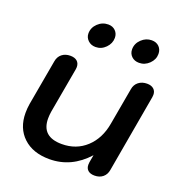

<svg xmlns="http://www.w3.org/2000/svg" viewBox="-129 -817 881 938"><g transform="rotate(20 311.0 -348.5)"><path d="M43 -163Q43 -188 47 -211L89 -447Q93 -472 110.5 -486Q128 -500 154 -500Q177 -500 189.5 -489Q202 -478 202 -458Q202 -451 201 -447L159 -211Q156 -192 156 -175Q156 -80 261 -80Q336 -80 387.5 -127.5Q439 -175 453 -256L487 -447Q491 -472 509 -486Q527 -500 553 -500Q575 -500 587.5 -489Q600 -478 600 -459Q600 -451 599 -447L528 -43Q524 -18 507 -4Q490 10 464 10Q442 10 430 -0.5Q418 -11 418 -30Q418 -38 419 -43L426 -82Q343 10 229 10Q143 10 93 -37Q43 -84 43 -163ZM199 -633Q199 -663 222 -685Q245 -707 276 -707Q299 -707 313.5 -692.5Q328 -678 328 -656Q328 -627 306 -604.5Q284 -582 254 -582Q230 -582 214.5 -597Q199 -612 199 -633ZM426 -633Q426 -663 449 -685Q472 -707 502 -707Q526 -707 540.5 -692.5Q555 -678 555 -655Q555 -626 532.5 -604Q510 -582 480 -582Q456 -582 441 -596.5Q426 -611 426 -633Z"/></g></svg>

Font: Kodchasan SemiBold
Style: Italic
Weight: 600
Italic angle: -10°
Version: Version 1.000; ttfautohint (v1.6)